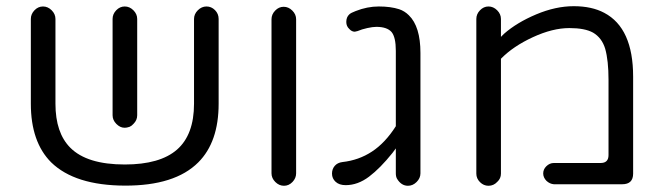

<svg xmlns="http://www.w3.org/2000/svg" viewBox="-20 -597 2138 617"><path d="M603.5 -536.1V-263.7Q603.5 -164.1 548.8 -116.2Q494.1 -68.4 380.9 -68.4Q259.8 -68.4 206.1 -122.1Q158.2 -169.9 158.2 -263.7V-536.1Q158.2 -551.8 146 -564Q133.8 -576.2 118.2 -576.2Q102.5 -576.2 90.8 -564Q79.1 -551.8 79.1 -536.1V-263.7Q79.1 -140.6 144.5 -75.2Q220.7 -1 381.3 -0.5Q542 0 617.2 -75.2Q682.6 -140.6 682.6 -263.7V-536.1Q682.6 -552.7 670.9 -564.5Q659.2 -576.2 643.6 -576.2Q627.9 -576.2 615.7 -564Q603.5 -551.8 603.5 -536.1ZM379.9 -186.5Q385.7 -186.5 389.2 -187.5Q392.6 -188.5 396.5 -189.5Q403.3 -192.4 409.2 -199.2Q420.9 -210.9 420.9 -226.6V-536.1Q420.9 -551.8 408.7 -564Q396.5 -576.2 380.9 -576.2Q365.2 -576.2 353.5 -564Q341.8 -551.8 341.8 -536.1V-226.6Q341.8 -210.9 354 -198.7Q366.2 -186.5 379.9 -186.5Z M931.6 -40V-535.2Q931.6 -550.8 919.4 -563Q907.2 -575.2 891.6 -575.2Q876 -575.2 864.3 -563Q852.5 -550.8 852.5 -535.2V-40Q852.5 -24.4 864.7 -12.2Q877 0 892.6 0Q908.2 0 919.9 -12.2Q931.6 -24.4 931.6 -40Z M1189.5 -510.7Q1223.6 -510.7 1238.3 -494.1Q1252 -477.5 1252 -433.6V-191.4Q1217.8 -137.7 1175.3 -109.9Q1132.8 -82 1080.1 -76.2Q1064.5 -74.2 1055.7 -64Q1046.9 -53.7 1046.9 -39.1Q1046.9 -23.4 1058.6 -12.7Q1070.3 -2 1090.8 -2Q1129.9 -2 1166 -29.3Q1202.1 -56.6 1241.2 -105.5L1252 -120.1V-40Q1252 -29.3 1255.9 -22.5Q1269.5 0 1291 0Q1306.6 0 1318.8 -12.2Q1331.1 -24.4 1331.1 -40V-426.8Q1331.1 -511.7 1293.9 -547.9Q1280.3 -561.5 1262.7 -567.4Q1235.4 -576.2 1197.3 -576.2Q1160.2 -576.2 1123 -561.5Q1107.4 -555.7 1102.5 -550.8Q1092.8 -542 1092.8 -526.4Q1092.8 -512.7 1102.5 -503.9Q1110.4 -495.1 1120.1 -495.1Q1122.1 -495.1 1128.9 -497.1Q1142.6 -502.9 1160.2 -506.8Q1177.7 -510.7 1189.5 -510.7Z M1979.5 -4.9Q2014.6 -4.9 2014.6 -39.1V-350.6Q2014.6 -506.8 1921.9 -555.7Q1881.8 -577.1 1823.7 -577.1Q1765.6 -577.1 1703.1 -550.8Q1640.6 -524.4 1599.6 -488.3L1589.8 -478.5V-536.1Q1589.8 -551.8 1577.6 -564Q1565.4 -576.2 1549.8 -576.2Q1534.2 -576.2 1522.5 -564Q1510.7 -551.8 1510.7 -536.1V-39.1Q1510.7 -23.4 1522.5 -11.7Q1534.2 0 1549.8 0Q1566.4 0 1578.1 -12.7Q1589.8 -23.4 1589.8 -39.1V-408.2Q1628.9 -448.2 1692.4 -477.5Q1755.9 -506.8 1809.6 -506.8Q1859.4 -506.8 1885.7 -492.2Q1914.1 -475.6 1924.8 -440.4Q1935.5 -402.3 1935.5 -340.8V-98.6Q1935.5 -85.9 1929.2 -79.6Q1922.9 -73.2 1910.2 -73.2H1759.8Q1746.1 -73.2 1735.4 -62.5Q1725.6 -52.7 1725.6 -39.6Q1725.6 -26.4 1736.3 -15.6Q1747.1 -5.9 1759.8 -4.9Z"/></svg>

Font: FakePearl
Style: Light
Weight: 350
Version: Version 1.2